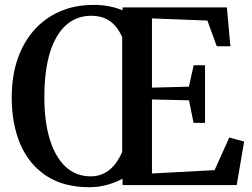

<svg xmlns="http://www.w3.org/2000/svg" viewBox="-20 -774 1052 803"><path d="M492.5 -26.5Q462 -10 426.2 -0.5Q390.5 9 354 9Q246 9 173.8 -38.5Q101.5 -86 65.2 -170.5Q29 -255 29 -366.5Q29 -455 53.2 -526Q77.5 -597 122.5 -647.8Q167.5 -698.5 229.8 -725.8Q292 -753 368 -753.5Q390 -754 411.8 -751.5Q433.5 -749 454 -743.8Q474.5 -738.5 492.5 -731V-743H929L943.5 -580.5H886.5L847.5 -688L615.5 -697V-407.5L770 -411.5L790 -501H837.5V-260H789.5L770.5 -354.5L615.5 -358V-48.5L877.5 -62.5L939 -199L1001 -182L970 0H492.5ZM359.5 -36.5Q383.5 -36.5 403.5 -44Q423.5 -51.5 439.8 -65.2Q456 -79 468.8 -97.8Q481.5 -116.5 491 -138.5V-618.5Q479.5 -645.5 462.2 -665.5Q445 -685.5 420 -696.8Q395 -708 361 -708Q301 -708 257 -669.5Q213 -631 189.2 -555Q165.5 -479 165.5 -366Q165.5 -266 188 -192Q210.5 -118 253.8 -77.2Q297 -36.5 359.5 -36.5Z"/></svg>

Font: Merriweather 60pt SemiBold
Style: Regular
Weight: 600
Version: Version 2.100